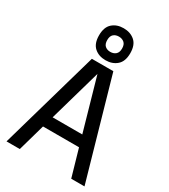

<svg xmlns="http://www.w3.org/2000/svg" viewBox="-228 -1069 1039 1177"><g transform="rotate(30 291.0 -480.0)"><path d="M15 0ZM567 0H473L418 -191H163L109 0H15L215 -700H367ZM186 -269H396L291 -637ZM181 -847Q181 -905 212 -932.5Q243 -960 291 -960Q339 -960 370.5 -932.5Q402 -905 402 -847Q402 -789 370.5 -761.5Q339 -734 291 -734Q243 -734 212 -761.5Q181 -789 181 -847ZM239 -847Q239 -819 253.5 -806Q268 -793 291 -793Q314 -793 329 -806Q344 -819 344 -847Q344 -875 329 -888Q314 -901 291 -901Q268 -901 253.5 -888Q239 -875 239 -847Z"/></g></svg>

Font: Orienta
Style: Regular
Weight: 400
Designer: Eduardo Rodriguez Tunni
Foundry: Eduardo Rodriguez Tunni
Version: Version 1.001